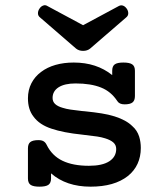

<svg xmlns="http://www.w3.org/2000/svg" viewBox="-20 -700 640 731"><path d="M432.6 -677.2Q437 -679.7 441.9 -679.7Q453.6 -679.7 462.9 -666.5Q468.3 -658.2 468.3 -649.4Q468.3 -639.6 460 -633.3L323.2 -515.1Q312.5 -506.3 296.4 -506.3Q280.3 -506.3 269.5 -515.1L132.8 -633.3Q124.5 -639.6 124.5 -649.4Q124.5 -659.2 130.9 -668Q136.2 -675.8 144 -678.7Q147.9 -680.2 150.9 -680.2Q155.8 -680.2 160.2 -677.2L296.4 -604ZM174.3 -20.5Q174.3 -3.4 164.3 3.7Q154.3 10.7 130.4 10.7Q106.4 10.7 96.4 3.7Q86.4 -3.4 86.4 -20.5V-135.3Q86.4 -152.3 95.7 -159.4Q105 -166.5 126.5 -166.5Q138.7 -166.5 146 -162.1Q153.3 -157.7 157.7 -148.4Q178.2 -106.9 218 -87.9Q257.8 -68.8 318.4 -68.8Q369.6 -68.8 396 -85.9Q422.4 -103 422.4 -132.8Q422.4 -147.9 411.6 -157.5Q400.9 -167 380.4 -173.3Q366.7 -177.7 350.3 -180.2Q334 -182.6 303.7 -186L292 -187.5Q221.2 -194.8 176.3 -210Q129.9 -225.1 107.4 -256.3Q86.4 -283.2 86.4 -325.7Q86.4 -357.4 99.6 -383.1Q112.8 -408.7 136.7 -426.3Q159.7 -443.8 191.4 -452.9Q223.1 -461.9 260.7 -461.9Q347.7 -461.9 407.2 -414.1V-430.7Q407.2 -447.8 416.7 -454.8Q426.3 -461.9 449.7 -461.9Q473.6 -461.9 483.6 -454.8Q493.7 -447.8 493.7 -430.7V-334.5Q493.7 -317.4 484.6 -310.1Q475.6 -302.7 454.1 -302.7Q434.6 -302.7 426.8 -314.9Q402.8 -351.6 364.7 -366.7Q326.2 -382.3 267.6 -382.3Q226.1 -382.3 203.1 -367.7Q180.2 -353 180.2 -327.1Q180.2 -313 189.9 -304Q199.7 -294.9 218.3 -289.6Q231.9 -285.2 249 -282.7Q266.1 -280.3 292 -277.3Q294.9 -277.3 302.7 -276.4Q340.3 -272.5 366.5 -268.3Q392.6 -264.2 416.5 -256.8Q460.9 -242.7 483.9 -219.7Q502 -204.1 509.8 -180.2Q516.1 -159.7 516.1 -136.7Q516.1 -103.5 503.7 -76.4Q491.2 -49.3 466.8 -29.8Q415.5 10.7 324.7 10.7Q232.4 10.7 174.3 -40Z"/></svg>

Font: Courier Prime Medium
Style: Regular
Weight: 500
Designer: Alan Dague-Greene
Foundry: Quote-Unquote Apps
Version: Version 1.202